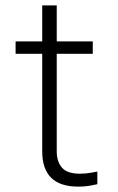

<svg xmlns="http://www.w3.org/2000/svg" viewBox="-20 -684 438 714"><path d="M271 10Q137 10 137 -121V-484H38V-530H137V-664H191V-530H325V-484H191V-121Q191 -83 210.5 -60.5Q230 -38 277 -38Q299 -38 320.5 -42Q342 -46 342 -46V1Q342 1 320 5.5Q298 10 271 10Z"/></svg>

Font: Be Vietnam Pro ExtraLight
Style: Regular
Weight: 200
Designer: Lam Bao, Tony Le, Vietanh Nguyen
Foundry: Yellow Type Foundry
Version: Version 1.002; ttfautohint (v1.8.3)